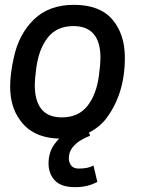

<svg xmlns="http://www.w3.org/2000/svg" viewBox="-20 -562 588 795"><path d="M18 0ZM236 -76Q305 -76 342.5 -124Q380 -172 390 -252Q396 -298 396 -322Q396 -454 284 -454Q215 -454 177.5 -406Q140 -358 130 -278Q124 -234 124 -211Q124 -76 236 -76ZM234 12Q116 12 62 -66Q22 -121 22 -204Q22 -255 37 -323Q58 -421 120.5 -481.5Q183 -542 286 -542Q393 -542 445 -481.5Q497 -421 497 -323Q497 -168 414 -64Q347 12 234 12ZM337 0ZM291 213Q233 213 207 185Q181 157 181 115Q181 70 204 37Q227 4 262 -17.5Q297 -39 335 -51L353 0Q334 7 314 19Q294 31 279.5 49.5Q265 68 265 95Q265 110 274.5 123Q284 136 306 136Q346 136 367 123L383 191Q344 213 291 213Z"/></svg>

Font: Tanohe Sans Medium
Style: Italic
Weight: 500
Designer: Village Type and Design LLC & Cristiano Sobral
Foundry: Cooper Hewitt Smithsonian Design Museum
Version: Version 1.00;September 29, 2021;FontCreator 13.0.0.2655 64-b